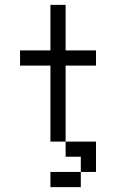

<svg xmlns="http://www.w3.org/2000/svg" viewBox="-20 -645 540 790"><path d="M375 -375V-437.5H250V-625H187.5V-437.5H62.5V-375H187.5V-62.5H250V0H312.5V62.5H187.5V125H312.5V62.5H375Q375 62.5 375 -62.5H250V-375Z"/></svg>

Font: Unifont
Style: Regular
Weight: 500
Version: Version 15.1.04